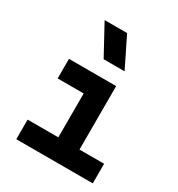

<svg xmlns="http://www.w3.org/2000/svg" viewBox="-187 -916 960 1036"><g transform="rotate(30 293.0 -397.5)"><path d="M69.8 0V-122.1H261.2V-395.5H99.1V-517.6H393.1V-122.1H546.4V0ZM262.2 -609.4 161.1 -794.9H301.3L392.6 -609.4Z"/></g></svg>

Font: Cascadia Code NF
Style: Bold
Weight: 700
Monospace: yes
Designer: Aaron Bell
Foundry: Saja Typeworks
Version: Version 2404.023; ttfautohint (v1.8.4)